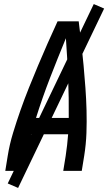

<svg xmlns="http://www.w3.org/2000/svg" viewBox="-20 -840 540 944"><path d="M6 0 18 -74Q27 -130 44 -186Q61 -242 80.5 -297.5Q100 -353 122 -408Q144 -463 167 -517.5Q190 -572 214 -626.5Q238 -681 263 -735H367Q374 -681 380 -626.5Q386 -572 391 -517.5Q396 -463 400 -408Q404 -353 405.5 -297.5Q407 -242 405 -186Q403 -130 394 -74L382 0H291L303 -74Q307 -100 310 -127Q313 -154 315 -180H133Q126 -154 119.5 -127Q113 -100 109 -74L97 0ZM157 -260H318Q319 -359 315 -457Q311 -555 304 -652Q264 -555 226 -457Q188 -359 157 -260ZM69 84 18 62 441 -820 492 -798Z"/></svg>

Font: Iosevka Term Curly Medium
Style: Italic
Weight: 500
Italic angle: -9°
Designer: Belleve Invis
Foundry: Belleve Invis
Version: Version 32.3.0